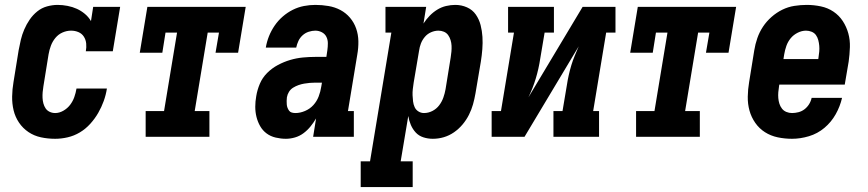

<svg xmlns="http://www.w3.org/2000/svg" viewBox="-20 -558 3540 783"><path d="M205 8Q175 8 147 2Q119 -4 96 -19.5Q73 -35 57.5 -58Q42 -81 35.5 -108Q29 -135 29.5 -164.5Q30 -194 35 -223L56 -353Q60 -375 65 -396Q70 -417 79 -438Q88 -459 101 -478Q114 -497 132 -511.5Q150 -526 172 -532Q194 -538 215 -538Q235 -538 255.5 -534Q276 -530 293.5 -522Q311 -514 326 -501.5Q341 -489 351 -472L360 -530H470L440 -349H330Q333 -365 331.5 -380.5Q330 -396 322 -408.5Q314 -421 300 -427Q286 -433 270 -433Q252 -433 235 -425.5Q218 -418 206 -403.5Q194 -389 187.5 -371.5Q181 -354 178 -336L157 -206Q155 -194 154 -182.5Q153 -171 153.5 -159Q154 -147 157 -136Q160 -125 166 -116Q172 -107 182.5 -102Q193 -97 205 -97Q222 -97 238.5 -106.5Q255 -116 266 -130.5Q277 -145 283 -162Q289 -179 292 -197H416Q412 -171 403 -146Q394 -121 380.5 -97.5Q367 -74 348 -53Q329 -32 305.5 -18Q282 -4 256 2Q230 8 205 8Z M574 0V-105H649L702 -425H655L642 -343H550L581 -530H982L951 -343H859L873 -425H827L774 -105H834V0Z M1146 8Q1125 8 1104 3Q1083 -2 1067 -14Q1051 -26 1041 -43.5Q1031 -61 1026 -81Q1021 -101 1021 -122.5Q1021 -144 1025 -166Q1029 -191 1039.5 -216Q1050 -241 1069.5 -260.5Q1089 -280 1113.5 -293Q1138 -306 1163.5 -313.5Q1189 -321 1215 -323.5Q1241 -326 1266 -326H1311L1315 -353Q1317 -367 1317 -381.5Q1317 -396 1311 -408Q1305 -420 1292.5 -426.5Q1280 -433 1266 -433Q1253 -433 1239 -428.5Q1225 -424 1214 -414Q1203 -404 1197 -391Q1191 -378 1188 -364H1064Q1068 -388 1077 -410.5Q1086 -433 1100 -453.5Q1114 -474 1133 -490.5Q1152 -507 1174 -518Q1196 -529 1219.5 -533.5Q1243 -538 1266 -538Q1293 -538 1319.5 -533.5Q1346 -529 1368.5 -517Q1391 -505 1407.5 -485.5Q1424 -466 1432.5 -441.5Q1441 -417 1441.5 -390Q1442 -363 1437 -335L1399 -105H1423V0H1257L1269 -75Q1259 -58 1246.5 -42.5Q1234 -27 1218 -15Q1202 -3 1183 2.5Q1164 8 1146 8Q1146 8 1146 8Q1146 8 1146 8ZM1185 -97Q1204 -97 1224 -105.5Q1244 -114 1258 -129.5Q1272 -145 1279.5 -164.5Q1287 -184 1290 -204L1293 -221H1266Q1255 -221 1243.5 -220Q1232 -219 1220.5 -217Q1209 -215 1197.5 -211Q1186 -207 1175.5 -200.5Q1165 -194 1158.5 -183.5Q1152 -173 1150 -161Q1149 -154 1149 -146.5Q1149 -139 1149.5 -132Q1150 -125 1152.5 -118.5Q1155 -112 1159 -106.5Q1163 -101 1170 -99Q1177 -97 1185 -97Z M1451 205V100H1489L1576 -425H1552V-530H1718L1707 -462Q1718 -479 1732 -493.5Q1746 -508 1763 -518.5Q1780 -529 1799 -533.5Q1818 -538 1837 -538Q1862 -538 1884.5 -528Q1907 -518 1920.5 -498.5Q1934 -479 1940 -455.5Q1946 -432 1947.5 -407.5Q1949 -383 1947 -357.5Q1945 -332 1941 -307L1919 -177Q1915 -154 1909 -132.5Q1903 -111 1892.5 -90Q1882 -69 1866.5 -50.5Q1851 -32 1831.5 -18.5Q1812 -5 1790 1.5Q1768 8 1745 8Q1725 8 1706.5 2Q1688 -4 1675.5 -17.5Q1663 -31 1655.5 -48.5Q1648 -66 1645 -85L1614 100H1663V205ZM1709 -97Q1727 -97 1743.5 -105.5Q1760 -114 1771 -128.5Q1782 -143 1788 -160Q1794 -177 1797 -194L1818 -324Q1820 -336 1821 -348Q1822 -360 1821.5 -371.5Q1821 -383 1817.5 -394.5Q1814 -406 1807.5 -415Q1801 -424 1790.5 -428.5Q1780 -433 1768 -433Q1753 -433 1738 -426.5Q1723 -420 1712.5 -407.5Q1702 -395 1696.5 -380.5Q1691 -366 1689 -351L1667 -221Q1665 -208 1663.5 -195Q1662 -182 1662.5 -169.5Q1663 -157 1664.5 -144.5Q1666 -132 1671 -121Q1676 -110 1686.5 -103.5Q1697 -97 1709 -97Z M1985 0V-105H2023L2076 -425H2052V-530H2239V-425H2201L2183 -318Q2180 -298 2175.5 -278Q2171 -258 2165 -238Q2159 -218 2151.5 -199Q2144 -180 2135 -161L2356 -530H2490V-425H2452L2399 -105H2423V0H2237V-105H2274L2292 -212Q2295 -232 2299.5 -252Q2304 -272 2310 -292Q2316 -312 2324 -331Q2332 -350 2340 -369L2119 0Z M2574 0V-105H2649L2702 -425H2655L2642 -343H2550L2581 -530H2982L2951 -343H2859L2873 -425H2827L2774 -105H2834V0Z M3210 8Q3180 8 3151.5 2Q3123 -4 3099.5 -19Q3076 -34 3060 -57Q3044 -80 3036.5 -107Q3029 -134 3029.5 -164Q3030 -194 3035 -223L3056 -353Q3060 -378 3068.5 -402.5Q3077 -427 3091.5 -449Q3106 -471 3126.5 -489Q3147 -507 3170.5 -518.5Q3194 -530 3219.5 -534Q3245 -538 3270 -538Q3299 -538 3327.5 -532Q3356 -526 3379 -510.5Q3402 -495 3417 -472Q3432 -449 3439.5 -422Q3447 -395 3446 -365.5Q3445 -336 3441 -307L3425 -213H3158L3157 -206Q3155 -194 3154 -182Q3153 -170 3154 -158Q3155 -146 3158.5 -135Q3162 -124 3169 -115Q3176 -106 3187 -101.5Q3198 -97 3210 -97Q3223 -97 3236.5 -100.5Q3250 -104 3261 -112.5Q3272 -121 3279.5 -133Q3287 -145 3290 -159H3414Q3406 -124 3388 -92Q3370 -60 3342 -36.5Q3314 -13 3279 -2.5Q3244 8 3210 8ZM3175 -317H3317L3318 -324Q3320 -336 3321 -348Q3322 -360 3321 -371.5Q3320 -383 3317 -394.5Q3314 -406 3307.5 -415Q3301 -424 3290 -428.5Q3279 -433 3267 -433Q3250 -433 3233 -424.5Q3216 -416 3204.5 -402Q3193 -388 3187 -371Q3181 -354 3178 -336Z"/></svg>

Font: Iosevka Slab Extrabold Oblique
Style: Regular
Weight: 800
Italic angle: -9°
Monospace: yes
Designer: Belleve Invis
Foundry: Belleve Invis
Version: Version 11.1.1; ttfautohint (v1.8.3)